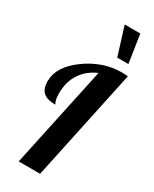

<svg xmlns="http://www.w3.org/2000/svg" viewBox="-251 -1060 898 1119"><g transform="rotate(30 198.5 -500.0)"><path d="M397 -748 238 0H94L239 -679Q173 -651 136 -595.5Q99 -540 99 -461Q99 -438 102 -423.5Q105 -409 109 -402Q113 -395 113 -393Q59 -393 32.5 -415.5Q6 -438 6 -490Q6 -588 118 -669Q230 -750 357 -750Q371 -750 397 -748ZM289 -811 230 -1000H335L364 -811Z"/></g></svg>

Font: Lobster 1.3
Style: Regular
Weight: 400
Designer: Pablo Impallari
Foundry: Pablo Impallari. www.impallari.com
Version: Version 1.003 2010